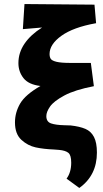

<svg xmlns="http://www.w3.org/2000/svg" viewBox="-20 -734 508 949"><path d="M459 20Q459 133 372 195L309 149Q332 118 332 70Q332 33 318 21.5Q304 10 273 7L247 5Q196 3 156.5 -5.5Q117 -14 85.5 -43Q54 -72 54 -129Q54 -178 79.5 -222Q105 -266 180 -309Q121 -316 96 -348Q71 -380 71 -422Q71 -474 101.5 -518.5Q132 -563 188 -598L93 -590L101 -714L447 -711L455 -619H453Q342 -599 283.5 -557Q225 -515 225 -467Q225 -452 231 -443Q237 -434 259.5 -428.5Q282 -423 328 -423H429L444 -308Q350 -290 298 -262Q246 -234 227.5 -207.5Q209 -181 209 -160Q209 -132 232.5 -124Q256 -116 298 -115Q320 -115 329 -114Q374 -109 402 -97Q430 -85 444.5 -57Q459 -29 459 20Z"/></svg>

Font: Ysabeau Ultrabold
Style: Regular
Weight: 800
Designer: Christian Thalmann (Catharsis Fonts)
Version: Version 0.003